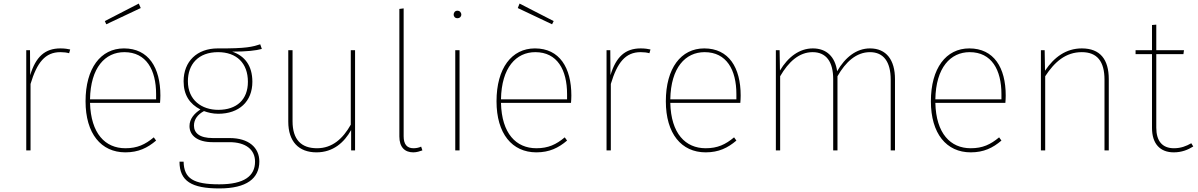

<svg xmlns="http://www.w3.org/2000/svg" viewBox="-20 -842 6705 1075"><path d="M318 -571C232 -571 180 -524 149 -421L148 -561H127V0H151V-372C187 -492 233 -550 318 -550C337 -550 353 -548 367 -544L373 -565C360 -568 342 -571 318 -571Z M768 -797 757 -822 567 -724 575 -706ZM878 -307C878 -463 812 -571 674 -571C544 -571 459 -460 459 -275C459 -94 546 11 682 11C755 11 806 -14 854 -55L841 -73C793 -33 749 -12 682 -12C569 -12 489 -94 484 -266H876C877 -278 878 -292 878 -307ZM854 -286H484C487 -464 569 -550 676 -550C799 -550 854 -451 854 -315Z M1437 -594C1393 -580 1361 -570 1199 -571C1083 -571 1008 -498 1008 -387C1008 -310 1042 -260 1102 -229C1067 -206 1041 -176 1041 -136C1041 -84 1085 -46 1170 -46H1265C1355 -46 1408 -5 1408 63C1408 143 1348 190 1208 190C1063 190 1010 158 1008 63H985C985 172 1053 213 1208 213C1361 213 1432 157 1432 62C1432 -16 1372 -69 1266 -69H1172C1096 -69 1066 -98 1066 -139C1066 -174 1087 -201 1122 -220C1144 -212 1171 -205 1202 -205C1319 -205 1393 -274 1393 -384C1393 -475 1350 -529 1280 -553C1365 -553 1412 -559 1446 -568ZM1201 -550C1304 -550 1368 -489 1368 -384C1368 -284 1305 -227 1202 -227C1110 -227 1032 -281 1032 -387C1032 -482 1090 -550 1201 -550Z M1968 -561H1944V-144C1900 -66 1841 -12 1755 -12C1667 -12 1618 -60 1618 -163V-561H1594V-161C1594 -50 1652 11 1752 11C1845 11 1907 -44 1946 -114V0H1968Z M2294 11C2313 11 2331 5 2345 0L2338 -21C2325 -15 2310 -12 2295 -12C2258 -12 2240 -35 2240 -79V-795L2216 -792V-78C2216 -17 2247 11 2294 11Z M2541 -782C2527 -782 2520 -771 2520 -760C2520 -750 2527 -740 2541 -740C2555 -740 2563 -750 2563 -760C2563 -771 2555 -782 2541 -782ZM2553 -561H2529V0H2553Z M2889 -822 2879 -797 3071 -706 3080 -724ZM3179 -307C3179 -463 3113 -571 2975 -571C2845 -571 2760 -460 2760 -275C2760 -94 2847 11 2983 11C3056 11 3107 -14 3155 -55L3142 -73C3094 -33 3050 -12 2983 -12C2870 -12 2789 -94 2785 -266H3177C3178 -278 3179 -292 3179 -307ZM3155 -286H2785C2788 -464 2870 -550 2977 -550C3100 -550 3155 -451 3155 -315Z M3567 -571C3481 -571 3429 -524 3398 -421L3397 -561H3376V0H3400V-372C3436 -492 3482 -550 3567 -550C3586 -550 3602 -548 3616 -544L3622 -565C3609 -568 3591 -571 3567 -571Z M4127 -307C4127 -463 4061 -571 3923 -571C3793 -571 3708 -460 3708 -275C3708 -94 3795 11 3931 11C4004 11 4055 -14 4103 -55L4090 -73C4042 -33 3998 -12 3931 -12C3818 -12 3737 -94 3733 -266H4125C4126 -278 4127 -292 4127 -307ZM4103 -286H3733C3736 -464 3818 -550 3925 -550C4048 -550 4103 -451 4103 -315Z M4851 -571C4775 -571 4712 -521 4667 -443C4656 -524 4608 -571 4531 -571C4456 -571 4392 -523 4347 -447L4345 -561H4324V0H4348V-415C4395 -496 4454 -550 4530 -550C4606 -550 4645 -496 4645 -399V0H4669V-415C4715 -496 4775 -550 4851 -550C4927 -550 4967 -496 4967 -396V0H4991V-399C4991 -507 4942 -571 4851 -571Z M5611 -307C5611 -463 5545 -571 5407 -571C5277 -571 5192 -460 5192 -275C5192 -94 5279 11 5415 11C5488 11 5539 -14 5587 -55L5574 -73C5526 -33 5482 -12 5415 -12C5302 -12 5221 -94 5217 -266H5609C5610 -278 5611 -292 5611 -307ZM5587 -286H5217C5220 -464 5302 -550 5409 -550C5532 -550 5587 -451 5587 -315Z M6037 -571C5949 -571 5882 -522 5831 -446L5829 -561H5808V0H5832V-415C5885 -496 5947 -550 6037 -550C6123 -550 6164 -498 6164 -396V0H6188V-399C6188 -509 6140 -571 6037 -571Z M6650 -40C6622 -24 6592 -12 6553 -12C6488 -12 6454 -52 6454 -127V-539H6606L6609 -561H6454V-704L6430 -702V-561H6338V-539H6430V-126C6430 -36 6476 11 6552 11C6596 11 6631 -3 6661 -22Z"/></svg>

Font: Glow Sans SC Normal Thin
Style: Regular
Weight: 100
Designer: Ryoko NISHIZUKA (kana, bopomofo & ideographs); Paul D. Hunt (Latin, Greek & Cyrillic); Sandoll Communications, Soo-young
Version: Version 0.93